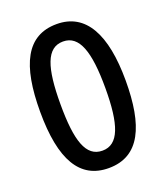

<svg xmlns="http://www.w3.org/2000/svg" viewBox="-136 -818 795 921"><g transform="rotate(-20 262.0 -357.5)"><path d="M480 -357C480 -594 409 -725 261 -725C106 -725 43 -595 43 -357C43 -109 115 10 261 10C420 10 480 -128 480 -357ZM147 -357C147 -544 177 -636 261 -636C344 -636 376 -543 376 -357C376 -170 344 -79 261 -79C177 -79 147 -170 147 -357Z"/></g></svg>

Font: Noto Sans Myanmar SemiCondensed Medium
Style: Regular
Weight: 500
Width: 4
Designer: Monotype Design Team
Foundry: Monotype Imaging Inc.
Version: Version 2.107